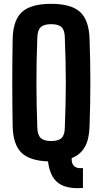

<svg xmlns="http://www.w3.org/2000/svg" viewBox="-20 -829 533 997"><path d="M410.7 147Q325.2 153.5 282.1 120.9Q239.1 88.3 229.3 9.1Q132.8 5.5 90.3 -37.1Q47.9 -79.7 45.7 -174.1Q44.7 -235.9 44.2 -291.5Q43.7 -347 43.7 -401Q43.7 -454.9 44.2 -510.3Q44.7 -565.7 45.7 -626.5Q47.9 -724.6 94.3 -766.9Q140.7 -809.1 245.6 -809.1Q349.4 -809.1 395.7 -766.9Q442.1 -724.6 445.1 -626.5Q447.3 -565.4 448.2 -509.9Q449.2 -454.5 449.2 -400.4Q449.2 -346.3 448.2 -290.9Q447.3 -235.5 445.1 -174.1Q443.3 -107.1 421 -66.7Q398.7 -26.3 352.1 -7.9Q351 21.3 365.7 34.3Q380.4 47.3 410.7 43.4ZM245.6 -96.6Q283.6 -96.6 299.9 -112.5Q316.1 -128.4 316.6 -166.4Q319 -228.1 320.4 -286Q321.8 -343.8 321.8 -400.3Q321.8 -456.8 320.4 -514.9Q319 -573 316.6 -634.2Q316.1 -671.9 299.9 -687.7Q283.6 -703.5 245.6 -703.5Q208 -703.5 191.4 -687.7Q174.8 -671.9 173.8 -634.2Q171.4 -573.4 170.3 -515.6Q169.2 -457.7 169.2 -401Q169.2 -344.3 170.3 -286.5Q171.4 -228.6 173.8 -166.4Q174.8 -128.4 191.4 -112.5Q208 -96.6 245.6 -96.6Z"/></svg>

Font: Big Shoulders Thin
Style: Regular
Weight: 100
Version: Version 2.002